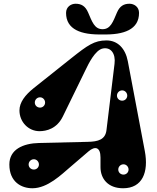

<svg xmlns="http://www.w3.org/2000/svg" viewBox="-20 -991 840 1026"><path d="M448 -233 190 -227C102 -225 30 -192 30 -112C30 -18 95 15 153 15C235 15 309 -59 355 -98L453 -182C488 -212 517 -205 517 -150V-98C517 -37 556 15 638 15C741 15 775 -71 754 -183L663 -664C650 -732 609 -775 549 -775C484 -775 448 -749 361 -680L160 -520C114 -483 84 -444 84 -401C84 -339 132 -290 191 -290C228 -290 284 -303 316 -369L437 -617C452 -648 488 -724 530 -732C572 -740 599 -705 592 -650L549 -296C543 -245 505 -234 448 -233ZM633 -453C617 -453 605 -465 605 -480C605 -495 617 -508 633 -508C648 -508 660 -495 660 -480C660 -465 648 -453 633 -453ZM161 -85C145 -85 133 -97 133 -112C133 -127 145 -140 161 -140C176 -140 188 -127 188 -112C188 -97 176 -85 161 -85ZM640 -58C624 -58 612 -70 612 -85C612 -100 624 -113 640 -113C655 -113 667 -100 667 -85C667 -70 655 -58 640 -58ZM194 -416C178 -416 166 -428 166 -443C166 -458 178 -471 194 -471C209 -471 221 -458 221 -443C221 -428 209 -416 194 -416ZM528 -807C642 -804 723 -833 723 -922C723 -955 696 -971 672 -971C642 -971 620 -959 605 -924C584 -875 571 -835 528 -835C485 -835 472 -875 451 -924C436 -959 414 -971 384 -971C360 -971 333 -955 333 -922C333 -833 414 -804 528 -807Z"/></svg>

Font: Pilowlava Atome
Style: Regular
Weight: 500
Designer: Anton Moglia, Jérémy Landes, Maksym Kobuzan (Cyrillic), Velvetyne Type Foundry
Foundry: Anton Moglia, Jérémy Landes, Velvetyne Type Foundry
Version: Version 1.002;Glyphs 3.3 (3303)